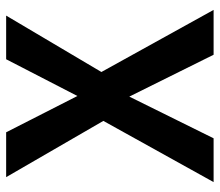

<svg xmlns="http://www.w3.org/2000/svg" viewBox="-66 -666 732 640"><g transform="rotate(-90 300.0 -346.0)"><path d="M29.5 -691.5H179L300 -454L422.5 -691.5H568L380 -374L587 0H437.5L298 -281L159 0H13L217 -367.5Z"/></g></svg>

Font: Fira Code Light SemiBold
Style: Regular
Weight: 600
Monospace: yes
Version: Version 5.002